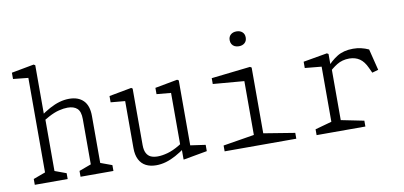

<svg xmlns="http://www.w3.org/2000/svg" viewBox="-72 -1004 2625 1248"><g transform="rotate(-10 1240.0 -379.5)"><path d="M372.5 -38.5 463.5 -72 452 -45V-367Q452 -416.5 430 -436.8Q408 -457 367 -457Q341.5 -457 309.8 -449.2Q278 -441.5 240 -421Q211.5 -406.5 180.5 -383.5L185.5 -429.5Q223 -457 256.8 -475.2Q290.5 -493.5 322.8 -502.8Q355 -512 386.5 -512Q447 -512 480.5 -478.2Q514 -444.5 514 -376.5V-40L498.5 -72L589.5 -38.5V0H372.5ZM70.5 -38.5 161.5 -72 150 -45V-716.5L172 -689.5L50.5 -702V-743.5L198.5 -771L208.5 -765V-426.5L212 -419.5V-50L196.5 -72L287.5 -38.5V0H70.5Z M743.5 -123.5V-460L766 -432L649 -442.5V-484L797 -511.5L805.5 -505.5V-133Q805.5 -99.5 816 -79.5Q826.5 -59.5 845 -51.2Q863.5 -43 890.5 -43Q919 -43 955.8 -53Q992.5 -63 1035 -88.5Q1049 -96.5 1072 -113.5V-70.5Q1034.5 -43 1000.8 -24.8Q967 -6.5 934.8 2.8Q902.5 12 871 12Q831.5 12 803 -2.8Q774.5 -17.5 759 -47.8Q743.5 -78 743.5 -123.5ZM1051.5 -64 1046.5 -75V-458.5L1069 -432.5L952 -443V-484.5L1100 -512L1110 -506V-55L1087.5 -80.5L1209.5 -63V-21.5L1056.5 6H1051.5Z M1323.5 -38.5 1544.5 -74.5 1529 -42.5V-452.5L1551 -425.5L1323.5 -444.5V-483L1581 -512L1591 -506V-42.5L1575.5 -74.5L1796.5 -38.5V0H1323.5ZM1481 -705.5Q1481 -728.5 1495.8 -741.5Q1510.5 -754.5 1534 -754.5Q1557.5 -754.5 1572.2 -741.5Q1587 -728.5 1587 -705.5Q1587 -682.5 1572.2 -669.5Q1557.5 -656.5 1534 -656.5Q1518.5 -656.5 1506.5 -662.2Q1494.5 -668 1487.8 -679.2Q1481 -690.5 1481 -705.5Z M1930.5 -38.5 2051.5 -72 2040 -45V-457.5L2062 -430.5L1930.5 -443V-484.5L2088.5 -512L2098.5 -506V-426.5L2102 -419.5V-40L2086.5 -72L2252.5 -38.5V0H1930.5ZM2226.5 -453.5H2225Q2179 -453.5 2143.5 -431.5Q2108 -409.5 2076 -377L2075.5 -376.5V-414.5Q2112 -458.5 2155 -485.2Q2198 -512 2261 -512Q2288.5 -512 2313.5 -506.2Q2338.5 -500.5 2363.5 -489L2398.5 -348.5L2357.5 -337L2341.5 -371.5Q2322 -414.5 2293.8 -433.8Q2265.5 -453 2226.5 -453.5Z"/></g></svg>

Font: Monaspace Xenon Var
Style: Regular
Weight: 400
Designer: Riley Cran and the Lettermatic Team
Version: Version 1.000 (Monaspace Xenon Var)